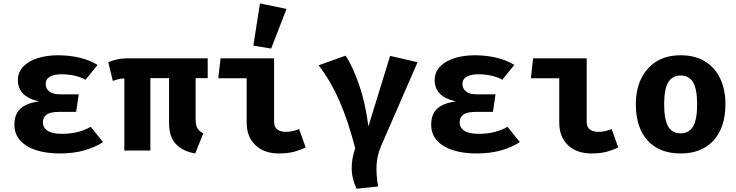

<svg xmlns="http://www.w3.org/2000/svg" viewBox="-20 -889 4348 1134"><path d="M429.7 -228.2H328.7Q276.9 -228.2 255.1 -212.1Q233.3 -195.9 233.3 -166.2Q233.3 -134.4 261.5 -116.4Q289.7 -98.5 346.2 -98.5Q443.6 -98.5 515.9 -140L588.7 -49.7Q540.5 -18.5 476.7 -0.5Q412.8 17.4 332.8 17.4Q254.9 17.4 194.4 -1.8Q133.8 -21 99.5 -59Q65.1 -96.9 65.1 -152.8Q65.1 -213.8 100 -246.7Q134.9 -279.5 210.8 -290.3Q144.6 -305.1 115.1 -337.2Q85.6 -369.2 85.6 -415.4Q85.6 -462.6 116.9 -495.4Q148.2 -528.2 202.1 -545.4Q255.9 -562.6 323.1 -562.6Q387.2 -562.6 447.2 -549Q507.2 -535.4 556.4 -505.6L485.1 -417.9Q455.9 -434.4 419.2 -442.3Q382.6 -450.3 344.1 -450.3Q299 -450.3 274.4 -435.9Q249.7 -421.5 249.7 -392.8Q249.7 -366.2 270.8 -349Q291.8 -331.8 335.9 -331.8H445.1Z M1206.7 -544.6V-427.7H1135.4V-183.6Q1135.4 -149.2 1146.2 -131Q1156.9 -112.8 1181 -101.5L1132.8 17.4Q1061.5 5.1 1020 -36.9Q978.5 -79 978.5 -162.1V-427.7H868.2V0H714.4V-426.2Q692.3 -424.6 677.7 -421Q663.1 -417.4 646.2 -411.3L619.5 -522.1Q646.7 -532.8 673.8 -538.7Q701 -544.6 732.8 -544.6Z M1436.9 -426.7H1269.2L1282.6 -544.6H1599V-170.3Q1599 -137.9 1617.9 -124.1Q1636.9 -110.3 1669.2 -110.3Q1690.3 -110.3 1709.7 -115.1Q1729.2 -120 1746.7 -126.7L1785.1 -18.5Q1757.9 -4.1 1719 6.7Q1680 17.4 1628.2 17.4Q1539.5 17.4 1488.2 -31.8Q1436.9 -81 1436.9 -164.6ZM1515.4 -868.7 1672.3 -836.4 1581.5 -602.1 1476.4 -619.5Z M2284.1 -559 2446.2 -521.5 2230.8 -26.7Q2207.2 28.7 2204.1 85.4Q2201 142.1 2213.3 212.3L2085.6 225.6Q2058.5 168.7 2057.2 109.5Q2055.9 50.3 2077.9 -13.3Q2036.4 -175.9 1983.1 -296.4Q1929.7 -416.9 1861.5 -503.1L2021.5 -560.5Q2064.6 -493.3 2101.3 -387.4Q2137.9 -281.5 2155.9 -142.6Z M2891.3 -228.2H2790.3Q2738.5 -228.2 2716.7 -212.1Q2694.9 -195.9 2694.9 -166.2Q2694.9 -134.4 2723.1 -116.4Q2751.3 -98.5 2807.7 -98.5Q2905.1 -98.5 2977.4 -140L3050.3 -49.7Q3002.1 -18.5 2938.2 -0.5Q2874.4 17.4 2794.4 17.4Q2716.4 17.4 2655.9 -1.8Q2595.4 -21 2561 -59Q2526.7 -96.9 2526.7 -152.8Q2526.7 -213.8 2561.5 -246.7Q2596.4 -279.5 2672.3 -290.3Q2606.2 -305.1 2576.7 -337.2Q2547.2 -369.2 2547.2 -415.4Q2547.2 -462.6 2578.5 -495.4Q2609.7 -528.2 2663.6 -545.4Q2717.4 -562.6 2784.6 -562.6Q2848.7 -562.6 2908.7 -549Q2968.7 -535.4 3017.9 -505.6L2946.7 -417.9Q2917.4 -434.4 2880.8 -442.3Q2844.1 -450.3 2805.6 -450.3Q2760.5 -450.3 2735.9 -435.9Q2711.3 -421.5 2711.3 -392.8Q2711.3 -366.2 2732.3 -349Q2753.3 -331.8 2797.4 -331.8H2906.7Z M3283.1 -426.7H3115.4L3128.7 -544.6H3445.1V-170.3Q3445.1 -137.9 3464.1 -124.1Q3483.1 -110.3 3515.4 -110.3Q3536.4 -110.3 3555.9 -115.1Q3575.4 -120 3592.8 -126.7L3631.3 -18.5Q3604.1 -4.1 3565.1 6.7Q3526.2 17.4 3474.4 17.4Q3385.6 17.4 3334.4 -31.8Q3283.1 -81 3283.1 -164.6Z M4000 -562.6Q4084.1 -562.6 4143.1 -526.7Q4202.1 -490.8 4233.3 -425.9Q4264.6 -361 4264.6 -273.8Q4264.6 -137.4 4194.9 -60Q4125.1 17.4 4000 17.4Q3874.9 17.4 3805.1 -59Q3735.4 -135.4 3735.4 -272.8Q3735.4 -359.5 3766.9 -424.6Q3798.5 -489.7 3857.7 -526.2Q3916.9 -562.6 4000 -562.6ZM4000 -443.1Q3950.3 -443.1 3926.4 -402.3Q3902.6 -361.5 3902.6 -272.8Q3902.6 -182.6 3926.4 -142.1Q3950.3 -101.5 4000 -101.5Q4049.7 -101.5 4073.6 -142.1Q4097.4 -182.6 4097.4 -273.8Q4097.4 -362.1 4073.6 -402.6Q4049.7 -443.1 4000 -443.1Z"/></svg>

Font: Fira Code
Style: Bold
Weight: 700
Monospace: yes
Designer: Carrois Corporate, Edenspiekermann AG, Nikita Prokopov
Foundry: Carrois Corporate, Edenspiekermann AG, Nikita Prokopov
Version: Version 6.000; ttfautohint (v1.8.2) -l 8 -r 50 -G 200 -x 14 